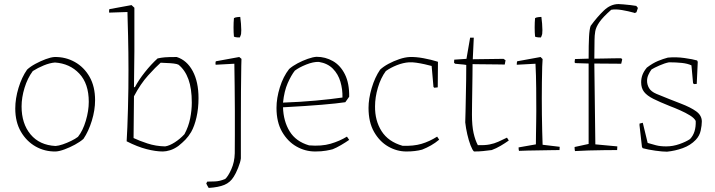

<svg xmlns="http://www.w3.org/2000/svg" viewBox="-20 -737 3511 943"><path d="M254 7Q200 8 155 -17.5Q110 -43 82.5 -90.5Q55 -138 55 -204Q55 -253 71 -305.5Q87 -358 113 -395Q129 -410 154 -423.5Q179 -437 204.5 -446.5Q230 -456 248 -457Q302 -458 347.5 -432.5Q393 -407 420 -359.5Q447 -312 447 -245Q447 -196 431 -144Q415 -92 390 -55Q373 -40 348 -26.5Q323 -13 297.5 -3.5Q272 6 254 7ZM253 -20Q268 -21 288.5 -28Q309 -35 329.5 -45Q350 -55 363 -65Q387 -95 401.5 -144Q416 -193 416 -237Q416 -326 369.5 -375.5Q323 -425 250 -430Q225 -428 195.5 -416Q166 -404 141 -388Q115 -353 100.5 -305.5Q86 -258 86 -214Q86 -130 130 -77Q174 -24 253 -20Z M602 -43Q604 -70 605.5 -112.5Q607 -155 608.5 -204Q610 -253 610.5 -302.5Q611 -352 611 -394Q611 -433 610.5 -477.5Q610 -522 609 -563Q608 -604 607 -635Q606 -666 606 -678L516 -675Q515 -684 517 -692L626 -712L640 -699V-485L638 -310L642 -308Q661 -344 691.5 -382.5Q722 -421 754 -450Q772 -454 789.5 -455.5Q807 -457 848 -457Q898 -441 926.5 -388Q955 -335 955 -255Q955 -204 945 -160.5Q935 -117 919 -89Q906 -67 891 -51.5Q876 -36 856 -20Q835 -5 815 1Q795 7 780 7Q745 7 700 -4.5Q655 -16 602 -43ZM791 -18Q812 -21 838.5 -38Q865 -55 886 -78Q906 -115 914 -155.5Q922 -196 922 -233Q922 -302 905.5 -347.5Q889 -393 857 -419Q850 -423 833.5 -425Q817 -427 799 -427.5Q781 -428 769 -429Q745 -408 707.5 -366.5Q670 -325 638 -264L636 -59Q663 -46 704 -32.5Q745 -19 791 -18Z M1005 186Q998 175 993 164Q994 162 995.5 159.5Q997 157 998 155Q1013 155 1036.5 154Q1060 153 1086 142Q1100 130 1116 94.5Q1132 59 1133 16Q1133 -20 1133.5 -75Q1134 -130 1133.5 -192.5Q1133 -255 1132.5 -315.5Q1132 -376 1131 -424Q1108 -423 1084.5 -421.5Q1061 -420 1039 -419Q1037 -429 1040 -436L1155 -457L1166 -448L1165 -412Q1164 -360 1163.5 -287Q1163 -214 1163 -130Q1163 -46 1163 41Q1161 59 1149.5 87.5Q1138 116 1128 131Q1111 159 1082 171Q1053 183 1005 186ZM1129 -557Q1127 -577 1127 -602Q1127 -627 1129 -648Q1135 -652 1147 -653Q1153 -654 1160 -654Q1162 -639 1163.5 -621Q1165 -603 1165 -589Q1165 -575 1164 -570Q1164 -568 1161 -560.5Q1158 -553 1157 -553Q1153 -553 1144.5 -553.5Q1136 -554 1129 -557Z M1528 7Q1479 7 1436 -17.5Q1393 -42 1365.5 -89.5Q1338 -137 1338 -207Q1338 -255 1354.5 -308Q1371 -361 1400 -398Q1417 -413 1441.5 -426Q1466 -439 1491.5 -448Q1517 -457 1535 -458Q1578 -458 1615 -437Q1652 -416 1674 -372Q1696 -328 1695 -262L1676 -235Q1637 -229 1560 -222.5Q1483 -216 1370 -210Q1372 -142 1402.5 -92Q1433 -42 1498 -23Q1559 -18 1603.5 -31Q1648 -44 1684 -66L1695 -50Q1678 -38 1655 -24.5Q1632 -11 1614 -4Q1604 -1 1581.5 3Q1559 7 1528 7ZM1370 -233Q1455 -236 1531 -243Q1607 -250 1662 -258Q1663 -298 1652 -335.5Q1641 -373 1615 -399.5Q1589 -426 1546 -433Q1519 -434 1484 -420Q1449 -406 1428 -390Q1410 -367 1393 -328.5Q1376 -290 1370 -233Z M1976 7Q1929 7 1886.5 -17.5Q1844 -42 1817 -89.5Q1790 -137 1790 -207Q1790 -252 1805.5 -304.5Q1821 -357 1847 -395Q1863 -410 1888 -423.5Q1913 -437 1941 -446.5Q1969 -456 1993 -457Q2023 -458 2060.5 -451Q2098 -444 2130 -434L2131 -432L2130 -308L2113 -306L2109 -310L2100 -413Q2086 -417 2065.5 -421.5Q2045 -426 2024.5 -429Q2004 -432 1989 -431Q1960 -429 1929.5 -417Q1899 -405 1875 -388Q1850 -354 1836 -306.5Q1822 -259 1822 -215Q1821 -145 1854 -93Q1887 -41 1957 -21Q2011 -19 2050 -30.5Q2089 -42 2127 -66L2137 -51Q2118 -35 2097 -23Q2076 -11 2053 -2Q2020 7 1976 7Z M2308 7Q2300 0 2291 -23.5Q2282 -47 2275 -77.5Q2268 -108 2265 -136Q2266 -156 2266.5 -190.5Q2267 -225 2268 -265.5Q2269 -306 2269.5 -346Q2270 -386 2270 -418Q2261 -420 2240.5 -421.5Q2220 -423 2215 -424L2210 -429L2211 -444L2271 -448L2289 -552H2307L2302 -446L2453 -448L2463 -441L2459 -420Q2451 -420 2430.5 -420.5Q2410 -421 2384.5 -421Q2359 -421 2336 -421.5Q2313 -422 2301 -422Q2301 -398 2300.5 -364.5Q2300 -331 2299.5 -295Q2299 -259 2298.5 -227Q2298 -195 2298 -174Q2298 -119 2306 -83.5Q2314 -48 2327 -24Q2361 -23 2384.5 -27.5Q2408 -32 2427.5 -41Q2447 -50 2470 -61L2479 -47Q2461 -34 2439 -21Q2417 -8 2395 0Q2371 3 2352.5 5Q2334 7 2308 7Z M2529 4Q2527 -2 2527 -13L2612 -28Q2612 -47 2612.5 -78Q2613 -109 2613.5 -141Q2614 -173 2614 -193Q2614 -239 2613.5 -303Q2613 -367 2610 -424L2518 -419Q2518 -430 2520 -436L2635 -457L2645 -447L2643 -410Q2642 -375 2641.5 -331.5Q2641 -288 2641 -254Q2641 -216 2641.5 -174Q2642 -132 2643 -93Q2644 -54 2645 -26L2729 -16Q2729 -13 2728.5 -8.5Q2728 -4 2728 0Q2714 0 2687.5 0.5Q2661 1 2630 1.5Q2599 2 2571.5 2.5Q2544 3 2529 4ZM2608 -557Q2606 -577 2606 -602Q2606 -627 2608 -648Q2614 -652 2626 -653Q2632 -654 2639 -654Q2641 -639 2642.5 -621Q2644 -603 2644 -589Q2644 -575 2643 -570Q2643 -568 2640 -560.5Q2637 -553 2636 -553Q2632 -553 2623.5 -553.5Q2615 -554 2608 -557Z M2804 5Q2803 2 2802.5 -3.5Q2802 -9 2802 -15L2871 -30V-425L2806 -427L2802 -431L2804 -447L2871 -449Q2871 -519 2873 -556.5Q2875 -594 2881 -610Q2913 -654 2946 -685.5Q2979 -717 3018 -717Q3025 -717 3042 -715.5Q3059 -714 3077 -712Q3095 -710 3105 -708L3113 -698L3106 -677L3098 -673L3092 -675Q3067 -682 3035.5 -687.5Q3004 -693 2982 -689Q2942 -654 2924.5 -629Q2907 -604 2903.5 -583Q2900 -562 2900 -540L2899 -449Q2914 -449 2939 -449.5Q2964 -450 2989.5 -450.5Q3015 -451 3031 -451L3036 -445L3031 -424L2899 -425L2904 -28L3012 -18Q3012 -14 3011.5 -9.5Q3011 -5 3011 0Q2984 0 2946.5 0.5Q2909 1 2870.5 2Q2832 3 2804 5Z M3256 8Q3234 8 3198.5 3Q3163 -2 3137 -9L3133 -15L3121 -121V-130L3137 -134L3161 -35Q3181 -29 3202 -23.5Q3223 -18 3252 -18Q3285 -18 3317.5 -29.5Q3350 -41 3369 -54Q3399 -85 3397 -143Q3390 -157 3369 -170Q3348 -183 3321 -195Q3294 -207 3270 -216Q3220 -236 3189 -251.5Q3158 -267 3143.5 -285.5Q3129 -304 3129 -333Q3129 -352 3135.5 -369.5Q3142 -387 3157 -405Q3186 -427 3211.5 -437.5Q3237 -448 3260 -454Q3300 -458 3342 -452Q3384 -446 3404 -440L3407 -433L3402 -325L3389 -324L3384 -328L3376 -416Q3357 -425 3328.5 -428Q3300 -431 3266 -431Q3245 -427 3219 -415.5Q3193 -404 3180 -396Q3171 -384 3164.5 -369.5Q3158 -355 3158 -340Q3158 -321 3168 -304Q3178 -287 3204 -276Q3272 -248 3322 -229Q3372 -210 3399.5 -190Q3427 -170 3427 -140Q3427 -122 3421.5 -96Q3416 -70 3397 -50Q3371 -23 3333.5 -9.5Q3296 4 3256 8Z"/></svg>

Font: Labrada ExtraLight
Style: Regular
Weight: 200
Designer: Mercedes Jáuregui
Foundry: Omnibus-Type Team
Version: Version 1.000; ttfautohint (v1.8.4.7-5d5b)